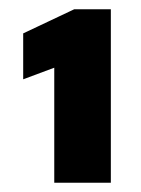

<svg xmlns="http://www.w3.org/2000/svg" viewBox="-20 -808 304 414"><path d="M97 -662 30 -637V-736L140 -788H219V-414H97Z"/></svg>

Font: Saira Stencil One
Style: Regular
Weight: 400
Designer: Hector Gatti with collaboration of the Omnibus-Type team
Foundry: Omnibus-Type
Version: Version 1.004